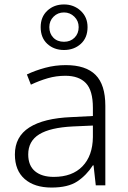

<svg xmlns="http://www.w3.org/2000/svg" viewBox="-20 -834 576 864"><path d="M276 -541Q366 -541 410 -497Q454 -453 454 -358V0H411L401 -90H398Q369 -45 327.5 -17.5Q286 10 212 10Q135 10 91 -28.5Q47 -67 47 -139Q47 -219 112 -260.5Q177 -302 301 -307L398 -312V-349Q398 -427 366.5 -460Q335 -493 274 -493Q233 -493 195 -482Q157 -471 119 -453L101 -499Q139 -517 183.5 -529Q228 -541 276 -541ZM308 -265Q206 -260 156.5 -229.5Q107 -199 107 -139Q107 -89 137.5 -63.5Q168 -38 222 -38Q305 -38 351 -85.5Q397 -133 398 -217V-269ZM268 -609Q223 -609 193 -636.5Q163 -664 163 -712Q163 -758 193 -786Q223 -814 268 -814Q312 -814 343 -785.5Q374 -757 374 -712Q374 -664 343.5 -636.5Q313 -609 268 -609ZM268 -646Q297 -646 315.5 -664.5Q334 -683 334 -712Q334 -740 314.5 -759Q295 -778 268 -778Q240 -778 221 -759Q202 -740 202 -712Q202 -683 220 -664.5Q238 -646 268 -646Z"/></svg>

Font: Noto Sans Gurmukhi UI Light
Style: Regular
Weight: 300
Designer: Jelle Bosma - Monotype Design Team
Foundry: Monotype Imaging Inc.
Version: Version 2.004; ttfautohint (v1.8.4.7-5d5b)